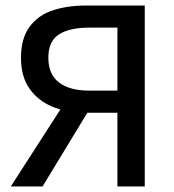

<svg xmlns="http://www.w3.org/2000/svg" viewBox="-20 -675 631 695"><path d="M405 0V-267H281Q219 -268 168 -289.5Q117 -311 86.5 -354.5Q56 -398 56 -466Q56 -536 87 -578Q118 -620 171 -637.5Q224 -655 291 -655H504V0ZM303 -347H405V-575H303Q232 -575 193.5 -550.5Q155 -526 155 -466Q155 -406 193.5 -376.5Q232 -347 303 -347ZM19 0 238 -340 312 -293 134 0Z"/></svg>

Font: UmiuVSE Medium
Style: Regular
Weight: 500
Designer: Paul D. Hunt
Foundry: Adobe
Version: Version 3.046;September 5, 2023;FontCreator 14.0.0.2901 64-b